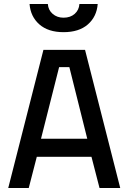

<svg xmlns="http://www.w3.org/2000/svg" viewBox="-20 -935 638 955"><path d="M21 0 196 -687H403L578 0H475L435 -155H163L123 0ZM274 -601 184 -245H414L325 -601ZM127 -915H218Q220 -885 242 -866Q264 -847 296 -847Q330 -847 351.5 -866Q373 -885 375 -915H466Q461 -852 417 -813.5Q373 -775 296 -775Q220 -775 176 -813.5Q132 -852 127 -915Z"/></svg>

Font: TitilliumText
Style: Medium
Weight: 500
Designer: Accademia di Belle Arti di Urbino and others
Foundry: Accademia di Belle Arti di Urbino and others.
Version: Version 60.001